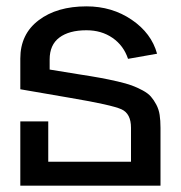

<svg xmlns="http://www.w3.org/2000/svg" viewBox="-20 -584 568 604"><path d="M252 -564Q332.5 -564 394.5 -521.7Q456.5 -479.5 474.1 -415L382.8 -398.9Q368.7 -440.9 334 -464.8Q299.3 -488.8 252 -488.8Q197.3 -488.8 166.7 -465.8Q136.2 -442.9 136.2 -397V-365.2L229 -350.1Q270 -343.8 295.4 -339.1Q320.8 -334.5 349.4 -327.9Q377.9 -321.3 394.5 -315.2Q411.1 -309.1 428.5 -299.8Q445.8 -290.5 454.8 -280Q463.9 -269.5 471.7 -254.9Q479.5 -240.2 482.2 -222.7Q484.9 -205.1 484.9 -182.1V0H43.9V-202.1H131.8V-75.2H392.1V-182.1Q392.1 -226.6 362.1 -240.2Q332 -253.9 202.1 -275.9L43.9 -303.2V-399.9Q43.9 -476.6 101.6 -520.3Q159.2 -564 252 -564Z"/></svg>

Font: LT Superior Med
Style: Regular
Weight: 500
Designer: Daniel Lyons
Foundry: LyonsType
Version: Version 1.000